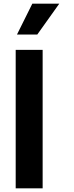

<svg xmlns="http://www.w3.org/2000/svg" viewBox="-20 -1020 403 1040"><path d="M155 -1000 72 -833H182L301 -1000ZM65 0H211V-750H65Z"/></svg>

Font: Oakes Bold
Style: Regular
Weight: 700
Designer: Samuel Oakes
Foundry: Samuel Oakes
Version: Version 1.003;PS 001.003;hotconv 1.0.88;makeotf.lib2.5.64775